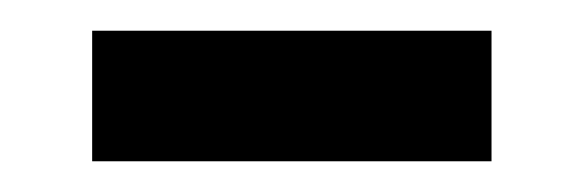

<svg xmlns="http://www.w3.org/2000/svg" viewBox="-20 -375 380 125"><path d="M40 -355H300V-270H40Z"/></svg>

Font: Noto Serif Sinhala Medium
Style: Regular
Weight: 500
Designer: Jelle Bosma - Monotype Design Team
Foundry: Monotype Imaging Inc.
Version: Version 2.007; ttfautohint (v1.8.4.7-5d5b)